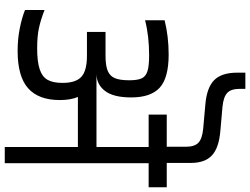

<svg xmlns="http://www.w3.org/2000/svg" viewBox="-142 -908 1050 806"><g transform="rotate(90 383.0 -505.0)"><path d="M766 -604H665V0H597V-307H387Q400 -277 400 -231Q400 -142 350.5 -98Q301 -54 194 -54Q144 -54 99 -63Q54 -72 22 -85V-167Q63 -151 97.5 -143.5Q132 -136 183 -136Q239 -136 270.5 -146.5Q302 -157 315 -179.5Q328 -202 328 -243Q328 -298 302.5 -321.5Q277 -345 214 -345H114V-423H214Q255 -423 277 -432Q299 -441 308 -462Q317 -483 317 -523Q317 -557 309 -574.5Q301 -592 279 -599Q257 -606 212 -606Q131 -606 65 -589V-671Q133 -688 209 -688Q307 -688 348 -650.5Q389 -613 389 -531Q389 -456 361.5 -420.5Q334 -385 289 -385H597V-604H461V-680H766ZM596 -761Q596 -797 579 -813Q562 -829 520 -833L419 -842Q348 -848 316.5 -879Q285 -910 285 -976V-1010H353V-986Q353 -950 370 -934Q387 -918 428 -914L530 -905Q601 -899 632.5 -869.5Q664 -840 664 -781V-670H596Z"/></g></svg>

Font: Rhodium Libre
Style: Regular
Weight: 400
Designer: James Puckett
Foundry: Dunwich Type Founders
Version: Version 1.001; ttfautohint (v1.3)